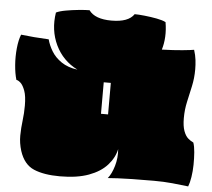

<svg xmlns="http://www.w3.org/2000/svg" viewBox="-59 -939 1132 1026"><g transform="rotate(5 507.0 -426.0)"><path d="M299 23Q213 23 159 0Q105 -23 82 -94Q69 -136 69.5 -176Q70 -216 75 -256Q80 -296 80 -337Q80 -388 69.5 -416.5Q59 -445 46 -457Q33 -469 23 -470Q13 -503 9.5 -548.5Q6 -594 10.5 -639Q15 -684 27 -713Q59 -709 97 -706Q135 -703 176 -701Q184 -670 203 -638.5Q222 -607 256.5 -583.5Q291 -560 343 -553Q263 -593 225 -672.5Q187 -752 202 -847Q220 -856 253.5 -862Q287 -868 322.5 -871.5Q358 -875 380 -875Q412 -830 501 -830Q592 -830 622 -875Q643 -875 676 -871.5Q709 -868 741 -862Q773 -856 790 -847Q797 -806 795 -768.5Q793 -731 783 -699Q847 -701 893 -705.5Q939 -710 955 -713Q964 -685 967 -659.5Q970 -634 970 -609Q970 -562 960.5 -518.5Q951 -475 941.5 -432.5Q932 -390 932 -345Q932 -302 941.5 -276Q951 -250 965.5 -237.5Q980 -225 994 -219Q1001 -199 1003.5 -167.5Q1006 -136 1005.5 -101Q1005 -66 1000 -34.5Q995 -3 987 17Q947 12 901 7.5Q855 3 802 3Q731 3 685 4Q639 5 609 6.5Q579 8 555 10Q575 -14 588 -58Q601 -102 597 -149Q587 -102 551.5 -62.5Q516 -23 453.5 0Q391 23 299 23ZM489 -329H527V-498H489Z"/></g></svg>

Font: Oi
Style: Regular
Weight: 400
Designer: Kostas Bartsokas, Mohamad Dakak
Foundry: Foundry5
Version: Version 4.000